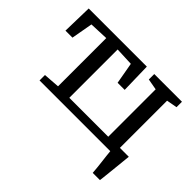

<svg xmlns="http://www.w3.org/2000/svg" viewBox="-150 -810 1245 1245"><g transform="rotate(45 472.5 -187.5)"><path d="M142.3 0V-49.6L254 -57.9V-500.1L123.4 -494.7L97 -347.1H32.8L37.8 -555.3H570.9L575.9 -347.1H511L484.8 -494.7L358.4 -500.1V-56.9H715.4V-491.7L639 -505.4V-555.3H893V-505.4L819.9 -492V0ZM810 180Q808.7 159.8 806.2 136.2Q803.7 112.6 800.8 88.3Q797.8 64 795.2 41.3Q792.5 18.6 790.9 0L745.1 -59.2H901.6Q899.6 -39.2 897 -15.1Q894.5 9 891.9 35Q889.4 61 886.5 86.8Q883.7 112.7 881.2 136.6Q878.6 160.5 876.2 180Z"/></g></svg>

Font: Merriweather Light
Style: Regular
Weight: 300
Designer: Eben Sorkin
Foundry: Eben Sorkin
Version: Version 2.100